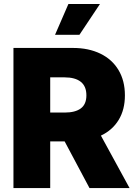

<svg xmlns="http://www.w3.org/2000/svg" viewBox="-20 -949 686 969"><path d="M47.9 -707H348.6Q427.2 -707 486.6 -678.2Q545.9 -649.4 578.1 -595.5Q610.4 -541.5 610.4 -467.8Q610.4 -395.5 578.9 -343.8Q547.4 -292 489.3 -264.6L633.8 0H431.6L306.2 -235.4H233.4V0H47.9ZM305.7 -380.9Q359.9 -380.9 387.9 -401.9Q416 -422.9 416 -467.8Q416 -513.7 387.7 -536.1Q359.4 -558.6 305.7 -558.6H233.4V-380.9ZM325.2 -928.7H484.4L380.9 -773.4H257.8Z"/></svg>

Font: Pretendard Std Black
Style: Regular
Weight: 900
Designer: Base glyphs from Inter by Rasmus Andersson; Hangeul glyphs from Noto Sans CJK(Source Han Sans) by Jang Soo-young and Kan
Foundry: Kil Hyung-jin
Version: Version 1.309